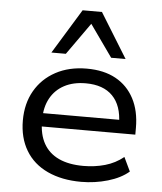

<svg xmlns="http://www.w3.org/2000/svg" viewBox="-54 -805 728 861"><g transform="rotate(5 310.0 -374.5)"><path d="M343 9Q256 9 191.5 -21Q127 -51 93 -108Q59 -165 59 -243Q59 -319 92 -376.5Q125 -434 185 -466.5Q245 -499 325 -499Q402 -499 455.5 -469.5Q509 -440 538 -385Q567 -330 567 -254V-223H125V-283H510L490 -266Q489 -347 447 -390Q405 -433 326 -433Q270 -433 229.5 -411.5Q189 -390 167 -350Q145 -310 145 -255V-246Q145 -187 168 -146Q191 -105 236 -84Q281 -63 347 -63Q398 -63 444 -76Q490 -89 527 -119L557 -56Q521 -25 463 -8Q405 9 343 9ZM160 -557 283 -758H370L494 -557H429L327 -701L225 -557Z"/></g></svg>

Font: Nunito Sans 10pt SemiExpanded
Style: Regular
Weight: 400
Width: 6
Designer: Vernon Adams
Foundry: Vernon Adams
Version: Version 3.101;gftools[0.9.27]